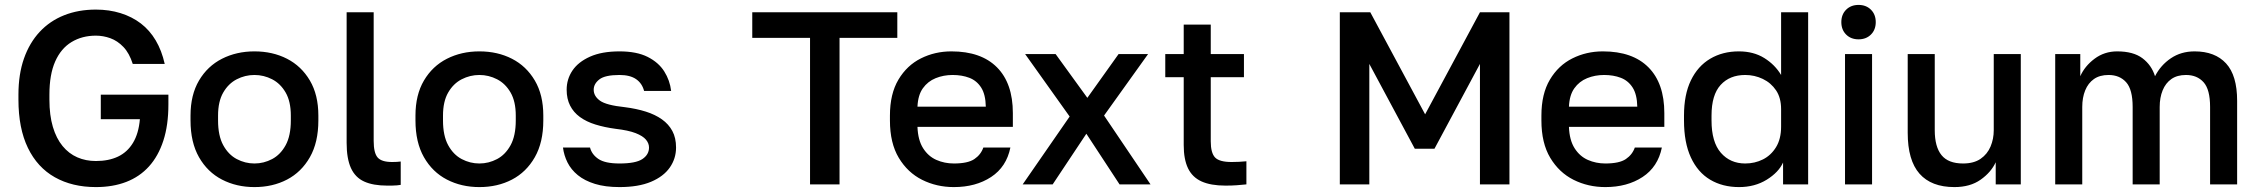

<svg xmlns="http://www.w3.org/2000/svg" viewBox="-20 -750 9185 781"><path d="M370 11Q274 11 203 -29Q132 -69 93.5 -148.5Q55 -228 55 -345V-365Q55 -448 77.5 -512Q100 -576 141.5 -620.5Q183 -665 241 -688Q299 -711 370 -711Q424 -711 470.5 -696.5Q517 -682 553 -654.5Q589 -627 613.5 -585.5Q638 -544 650 -490H520Q506 -534 482 -559Q458 -584 429 -594.5Q400 -605 370 -605Q314 -605 271 -579Q228 -553 204.5 -500Q181 -447 181 -365V-345Q181 -281 195 -234Q209 -187 234.5 -156Q260 -125 294.5 -110Q329 -95 370 -95Q422 -95 460 -113Q498 -131 521 -169Q544 -207 549 -265H390V-365H665V-325Q665 -241 644.5 -178Q624 -115 586 -73Q548 -31 493.5 -10Q439 11 370 11Z M1015 11Q942 11 883 -19.5Q824 -50 789.5 -110.5Q755 -171 755 -260V-280Q755 -364 789.5 -422.5Q824 -481 883 -511Q942 -541 1015 -541Q1089 -541 1147.5 -511Q1206 -481 1240.5 -422.5Q1275 -364 1275 -280V-260Q1275 -171 1240.5 -110.5Q1206 -50 1147.5 -19.5Q1089 11 1015 11ZM1015 -85Q1053 -85 1087 -103Q1121 -121 1142 -159.5Q1163 -198 1163 -260V-280Q1163 -337 1142 -373.5Q1121 -410 1087 -427.5Q1053 -445 1015 -445Q977 -445 943 -427.5Q909 -410 888 -373.5Q867 -337 867 -280V-260Q867 -198 888 -159.5Q909 -121 943 -103Q977 -85 1015 -85Z M1555 5Q1498 5 1461.5 -11.5Q1425 -28 1407.5 -66.5Q1390 -105 1390 -169V-700H1500V-177Q1500 -128 1516 -109.5Q1532 -91 1575 -91Q1586 -91 1594 -91.5Q1602 -92 1610 -93V2Q1605 3 1594.5 4Q1584 5 1573.5 5Q1563 5 1555 5Z M1930 11Q1857 11 1798 -19.5Q1739 -50 1704.5 -110.5Q1670 -171 1670 -260V-280Q1670 -364 1704.5 -422.5Q1739 -481 1798 -511Q1857 -541 1930 -541Q2004 -541 2062.5 -511Q2121 -481 2155.5 -422.5Q2190 -364 2190 -280V-260Q2190 -171 2155.5 -110.5Q2121 -50 2062.5 -19.5Q2004 11 1930 11ZM1930 -85Q1968 -85 2002 -103Q2036 -121 2057 -159.5Q2078 -198 2078 -260V-280Q2078 -337 2057 -373.5Q2036 -410 2002 -427.5Q1968 -445 1930 -445Q1892 -445 1858 -427.5Q1824 -410 1803 -373.5Q1782 -337 1782 -280V-260Q1782 -198 1803 -159.5Q1824 -121 1858 -103Q1892 -85 1930 -85Z M2500 11Q2442 11 2400 -2Q2358 -15 2330.5 -37.5Q2303 -60 2288.5 -89Q2274 -118 2270 -150H2380Q2387 -122 2414 -103.5Q2441 -85 2500 -85Q2566 -85 2593 -103Q2620 -121 2620 -150Q2620 -167 2607.5 -182Q2595 -197 2565.5 -208.5Q2536 -220 2484 -226Q2439 -232 2402 -243.5Q2365 -255 2339 -274Q2313 -293 2299 -320.5Q2285 -348 2285 -385Q2285 -428 2308.5 -463Q2332 -498 2380 -519.5Q2428 -541 2500 -541Q2570 -541 2614.5 -518.5Q2659 -496 2682 -459.5Q2705 -423 2710 -380H2600Q2592 -411 2567.5 -428Q2543 -445 2500 -445Q2441 -445 2418 -427Q2395 -409 2395 -385Q2395 -359 2420.5 -340.5Q2446 -322 2522 -314Q2569 -308 2607 -296Q2645 -284 2672.5 -264.5Q2700 -245 2715 -217Q2730 -189 2730 -150Q2730 -105 2704.5 -68.5Q2679 -32 2628 -10.5Q2577 11 2500 11Z M3275 0V-596H3040V-700H3630V-596H3395V0Z M3860 11Q3790 11 3731 -18.5Q3672 -48 3636 -108Q3600 -168 3600 -260V-280Q3600 -368 3634.5 -426Q3669 -484 3726 -512.5Q3783 -541 3850 -541Q3971 -541 4035.5 -476Q4100 -411 4100 -290V-234H3712Q3714 -180 3735 -147Q3756 -114 3789 -99.5Q3822 -85 3860 -85Q3917 -85 3943.5 -103Q3970 -121 3980 -150H4090Q4074 -71 4011.5 -30Q3949 11 3860 11ZM3855 -445Q3818 -445 3786 -432Q3754 -419 3734 -391Q3714 -363 3712 -316H3990Q3989 -366 3971 -394Q3953 -422 3923 -433.5Q3893 -445 3855 -445Z M4140 0 4331 -276 4150 -530H4274L4403 -352L4530 -530H4650L4471 -280L4660 0H4534L4399 -206L4262 0Z M4965 5Q4905 5 4867.5 -12Q4830 -29 4812.5 -65.5Q4795 -102 4795 -160V-436H4720V-530H4795V-650H4905V-530H5040V-436H4905V-175Q4905 -128 4922.5 -109.5Q4940 -91 4990 -91Q5020 -91 5050 -94V0Q5031 2 5011 3.5Q4991 5 4965 5Z M5430 0V-700H5554L5777 -285L6000 -700H6120V0H6000V-490L5815 -145H5735L5550 -490V0Z M6510 11Q6440 11 6381 -18.5Q6322 -48 6286 -108Q6250 -168 6250 -260V-280Q6250 -368 6284.5 -426Q6319 -484 6376 -512.5Q6433 -541 6500 -541Q6621 -541 6685.5 -476Q6750 -411 6750 -290V-234H6362Q6364 -180 6385 -147Q6406 -114 6439 -99.5Q6472 -85 6510 -85Q6567 -85 6593.5 -103Q6620 -121 6630 -150H6740Q6724 -71 6661.5 -30Q6599 11 6510 11ZM6505 -445Q6468 -445 6436 -432Q6404 -419 6384 -391Q6364 -363 6362 -316H6640Q6639 -366 6621 -394Q6603 -422 6573 -433.5Q6543 -445 6505 -445Z M7054 11Q6987 11 6936.5 -19Q6886 -49 6858 -109.5Q6830 -170 6830 -260V-280Q6830 -365 6858 -423Q6886 -481 6936.5 -511Q6987 -541 7053 -541Q7113 -541 7156.5 -514Q7200 -487 7225 -445V-700H7335V0H7233V-89Q7215 -49 7166.5 -19Q7118 11 7054 11ZM7079 -85Q7118 -85 7151 -101.5Q7184 -118 7204.5 -151.5Q7225 -185 7225 -235V-306Q7225 -352 7204.5 -382.5Q7184 -413 7150.5 -429Q7117 -445 7079 -445Q7016 -445 6979 -404.5Q6942 -364 6942 -280V-260Q6942 -172 6980 -128.5Q7018 -85 7079 -85Z M7485 0V-530H7595V0ZM7540 -590Q7509 -590 7489.5 -609.5Q7470 -629 7470 -660Q7470 -691 7489.5 -710.5Q7509 -730 7540 -730Q7571 -730 7590.5 -710.5Q7610 -691 7610 -660Q7610 -629 7590.5 -609.5Q7571 -590 7540 -590Z M7930 11Q7836 11 7788 -43.5Q7740 -98 7740 -210V-530H7850V-220Q7850 -153 7877.5 -119Q7905 -85 7965 -85Q8009 -85 8036.5 -104Q8064 -123 8077 -154Q8090 -185 8090 -220V-530H8200V0H8098V-90Q8079 -49 8036.5 -19Q7994 11 7930 11Z M8340 0V-530H8442V-440Q8460 -481 8500 -511Q8540 -541 8592 -541Q8658 -541 8695 -513Q8732 -485 8746 -440Q8769 -485 8810.5 -513Q8852 -541 8907 -541Q8990 -541 9035 -492Q9080 -443 9080 -340V0H8970V-315Q8970 -386 8943.5 -415.5Q8917 -445 8872 -445Q8836 -445 8812.5 -428.5Q8789 -412 8777 -382.5Q8765 -353 8765 -315V0H8655V-315Q8655 -386 8628.5 -415.5Q8602 -445 8557 -445Q8521 -445 8497.5 -428.5Q8474 -412 8462 -382.5Q8450 -353 8450 -315V0Z"/></svg>

Font: Golos Text Medium
Style: Regular
Weight: 500
Designer: A.Korolkova, Vitaly Kuzmin
Foundry: ParaType Ltd
Version: Version 2.004